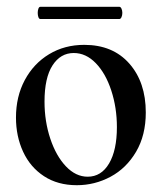

<svg xmlns="http://www.w3.org/2000/svg" viewBox="-20 -531 474 565"><path d="M27 -185Q27 -247 53 -295.5Q79 -344 124.5 -371.5Q170 -399 228 -399Q312 -399 360.5 -344Q409 -289 409 -200Q409 -133 380.5 -84.5Q352 -36 305.5 -11Q259 14 206 14Q150 14 109.5 -12.5Q69 -39 48 -84.5Q27 -130 27 -185ZM324 -157Q324 -214 307.5 -264.5Q291 -315 262 -345Q233 -375 197 -375Q158 -375 134.5 -338.5Q111 -302 111 -232Q111 -174 128 -123Q145 -72 174 -41.5Q203 -11 238 -11Q278 -11 301 -50Q324 -89 324 -157ZM91 -493Q91 -500 93 -505.5Q95 -511 99 -511H331Q335 -511 337.5 -505.5Q340 -500 340 -493Q340 -486 337.5 -480.5Q335 -475 331 -475H99Q95 -475 93 -480.5Q91 -486 91 -493Z"/></svg>

Font: Cormorant Upright SemiBold
Style: Regular
Weight: 600
Designer: Christian Thalmann (Catharsis Fonts)
Foundry: Catharsis Fonts
Version: Version 3.302